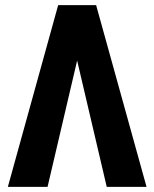

<svg xmlns="http://www.w3.org/2000/svg" viewBox="-20 -731 604 751"><path d="M281.7 -494.1 166 0H10.7L207.5 -710.9H356L553.2 0H397.5Z"/></svg>

Font: RobotoCondensed-Bold
Style: Bold
Weight: 700
Designer: Google
Version: Version 2.001240; 2014